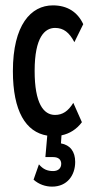

<svg xmlns="http://www.w3.org/2000/svg" viewBox="-20 -496 353 715"><path d="M174 199C230 199 260 157 260 107C260 68 241 44 207 38L209 8C239 2 266 -15 285 -41L253 -113C234 -82 213 -68 185 -68C142 -68 109 -111 109 -232C109 -358 147 -392 185 -392C217 -392 238 -375 257 -339L290 -406C269 -451 231 -476 177 -476C95 -476 28 -403 28 -231C28 -82 76 -4 156 9L149 89H178C197 89 208 98 208 114C208 132 195 141 178 141C157 141 141 135 125 116L105 173C125 191 150 199 174 199Z"/></svg>

Font: Inconsolata ExtraCondensed
Style: Bold
Weight: 700
Width: 2
Monospace: yes
Designer: Raph Levien, Cyreal, Brenton Simpson
Foundry: Raph Levien, Cyreal, Google
Version: Version 3.100